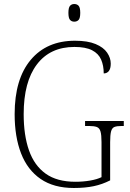

<svg xmlns="http://www.w3.org/2000/svg" viewBox="-20 -927 647 957"><path d="M348 10Q248 10 182.5 -35Q117 -80 85 -162.5Q53 -245 53 -358Q53 -533 133 -628.5Q213 -724 354 -724Q417 -724 456.5 -707.5Q496 -691 514 -664.5Q532 -638 532 -610Q532 -585 522.5 -573Q513 -561 497 -561Q497 -600 484 -630Q471 -660 439 -676.5Q407 -693 351 -693Q230 -693 164 -606Q98 -519 98 -358Q98 -253 124.5 -177.5Q151 -102 207.5 -61.5Q264 -21 356 -21Q394 -21 429 -27Q464 -33 486 -44V-219Q486 -254 481 -271.5Q476 -289 462.5 -294Q449 -299 425 -299H404V-324H597V-299H585Q562 -299 550 -294Q538 -289 533.5 -271.5Q529 -254 529 -218V-28Q490 -8 447 1Q404 10 348 10ZM350 -819Q337 -819 329 -828Q321 -837 321 -863Q321 -889 329 -898Q337 -907 350 -907Q364 -907 372 -898Q380 -889 380 -863Q380 -837 372 -828Q364 -819 350 -819Z"/></svg>

Font: Noto Serif Khmer SemiCondensed ExtraLight
Style: Regular
Weight: 200
Width: 4
Designer: Danh Hong and the Monotype Design Team
Foundry: Monotype Imaging Inc.
Version: Version 2.004; ttfautohint (v1.8.4.7-5d5b)